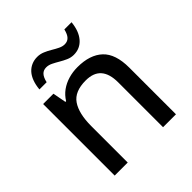

<svg xmlns="http://www.w3.org/2000/svg" viewBox="-198 -880 1021 1021"><g transform="rotate(-45 312.5 -369.5)"><path d="M351.1 -547.9Q444.3 -547.9 494.4 -501Q544.4 -454.1 544.4 -350.6V0H447.3V-337.4Q447.3 -401.9 418.9 -434.3Q390.6 -466.8 332 -466.8Q248.5 -466.8 215.1 -417.5Q181.6 -368.2 181.6 -274.4V0H83.5V-538.1H161.1L175.3 -462.4H180.7Q197.8 -490.7 224.1 -509.8Q250.5 -528.8 283 -538.3Q315.4 -547.9 351.1 -547.9ZM124.5 -606.9Q127.4 -638.7 136.5 -663.1Q145.5 -687.5 160.4 -704.1Q175.3 -720.7 195.1 -729.2Q214.8 -737.8 238.3 -737.8Q260.3 -737.8 280.5 -729.2Q300.8 -720.7 319.3 -709.5Q337.9 -698.2 355.5 -689.7Q373 -681.2 389.6 -681.2Q410.6 -681.2 423.8 -695.1Q437 -709 443.8 -738.8H498Q491.7 -676.8 461.7 -642.1Q431.6 -607.4 384.3 -607.4Q362.8 -607.4 343 -616.2Q323.2 -625 304.7 -636Q286.1 -647 268.3 -655.8Q250.5 -664.6 232.9 -664.6Q211.4 -664.6 198.5 -650.6Q185.5 -636.7 178.7 -606.9Z"/></g></svg>

Font: Open Sans Medium
Style: Regular
Weight: 500
Designer: Monotype Design Team
Foundry: Monotype Imaging Inc.
Version: Version 3.000